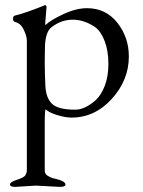

<svg xmlns="http://www.w3.org/2000/svg" viewBox="-20 -446 559 751"><path d="M214 285 120 280 40 285Q19 285 19 275.5Q19 266 47 257Q75 248 80 238.5Q85 229 85 220V-287Q85 -304 73 -329.5Q61 -355 39 -360Q31 -362 31 -372.5Q31 -383 38 -385Q80 -395 154 -425L155 -426H156Q162 -426 162 -417L157 -357Q157 -349 158 -348Q177 -367 227.5 -390.5Q278 -414 320 -414Q394 -414 439 -357Q484 -300 484 -225Q484 -133 417.5 -59.5Q351 14 259 14Q237 14 205 4.5Q173 -5 159 -18Q155 -18 155 33V220Q155 235 166.5 241.5Q178 248 183.5 250Q189 252 200 254Q236 263 236 276Q236 285 214 285ZM156 -269 155 -205Q155 -157 157.5 -109.5Q160 -62 184 -39.5Q208 -17 274 -17Q312 -17 354 -54Q375 -73 389.5 -109.5Q404 -146 404 -196.5Q404 -247 389.5 -285Q375 -323 352 -340Q309 -369 264.5 -369Q220 -369 182 -340Q159 -323 156 -269Z"/></svg>

Font: EB Garamond
Style: Regular
Weight: 400
Version: Version 0.012